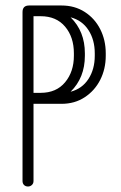

<svg xmlns="http://www.w3.org/2000/svg" viewBox="-20 -679 441 699"><path d="M102 -20Q102 -11 96 -5.5Q90 0 82 0Q73 0 67.5 -5.5Q62 -11 62 -20V-635Q62 -659 86 -659H204Q252 -659 288.5 -635.5Q325 -612 345 -572.5Q365 -533 365 -485V-476Q365 -428 345 -388.5Q325 -349 288.5 -325Q252 -301 204 -301H102ZM128 -620H102V-341H128Q185 -341 217 -379.5Q249 -418 249 -476V-485Q249 -544 217 -582Q185 -620 128 -620ZM289 -476Q289 -396 237 -345Q279 -356 302 -391.5Q325 -427 325 -476V-485Q325 -534 302 -569.5Q279 -605 237 -616Q289 -565 289 -485Z"/></svg>

Font: Libertine Sup Light
Style: Regular
Weight: 300
Designer: Bastien Sozeau
Foundry: NBR — Bastien Sozeau
Version: Version 2.003; ttfautohint (v1.8.4.7-5d5b);gftools[0.9.33]